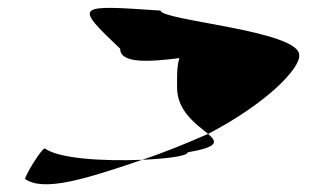

<svg xmlns="http://www.w3.org/2000/svg" viewBox="-20 -502 824 489"><path d="M44 -46C91 -14 190 -43 342 -95C241 -91 130 -98 94 -124C86 -124 44 -56 44 -46ZM286 -378C286 -340 358 -344 437 -354C430 -333 431 -306 431 -279C431 -218 482 -184 510 -161C660 -239 746 -329 742 -362C742 -424 389 -450 389 -475C172 -490 168 -490 286 -378ZM342 -95C409 -98 458 -105 458 -114C537 -128 534 -140 510 -161C455 -137 400 -114 342 -95Z"/></svg>

Font: Ampere
Style: UltExt
Weight: 400
Version: Version 1